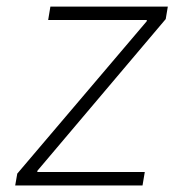

<svg xmlns="http://www.w3.org/2000/svg" viewBox="-20 -566 572 586"><path d="M26.4 0 32.7 -36.1 427.7 -501 428.2 -504.9H127L133.8 -545.9H492.2L485.8 -507.8L94.2 -44.9L93.8 -41H421.9L415 0Z"/></svg>

Font: Inter Extra Light
Style: Italic
Weight: 200
Italic angle: -9.39999°
Designer: Rasmus Andersson
Foundry: rsms
Version: Version 4.000;git-3c8e0fc